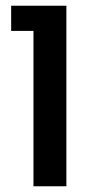

<svg xmlns="http://www.w3.org/2000/svg" viewBox="-20 -651 300 671"><path d="M163 -631V-543H19V-631ZM97 -631H212V0H97Z"/></svg>

Font: Teko Light Medium
Style: Regular
Weight: 500
Version: Version 2.000;gftools[0.9.28.dev9+g7d2139d.d20230707]